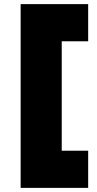

<svg xmlns="http://www.w3.org/2000/svg" viewBox="-20 -720 472 930"><path d="M80 190V-700H407V-520H279V10H407V190Z"/></svg>

Font: Lexend Black
Style: Regular
Weight: 900
Designer: Bonnie Shaver-Troup, Thomas Jockin
Foundry: Lexend
Version: Version 1.007; ttfautohint (v1.8.3)